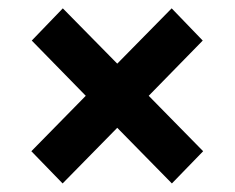

<svg xmlns="http://www.w3.org/2000/svg" viewBox="-20 -481 562 460"><path d="M185.5 -251.5 55.1 -118.7 130 -41.5 260.9 -174.8 391.8 -41.5 466.7 -118.7 336.3 -251.5 465.7 -383.8 391.3 -461 260.9 -328.5 130.5 -461 56.1 -383.8Z"/></svg>

Font: Vazirmatn RD NL
Style: Regular
Weight: 400
Designer: Saber Rastikerdar
Foundry: Saber Rastikerdar
Version: Version 32.101